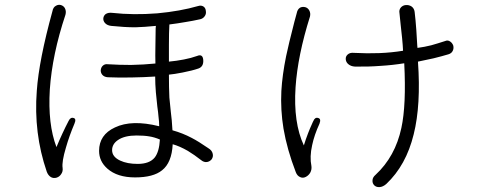

<svg xmlns="http://www.w3.org/2000/svg" viewBox="-20 -763 2040 792"><path d="M196.3 -716.8Q140.6 -514.6 131.8 -388.7Q118.2 -213.9 172.9 -54.7Q178.7 -39.1 190.4 -32.2Q201.2 -26.4 213.9 -30.3Q225.6 -34.2 232.4 -44.9Q240.2 -55.7 238.3 -70.3Q234.4 -95.7 252 -154.3Q265.6 -202.1 287.1 -252.9Q295.9 -273.4 283.2 -276.4Q270.5 -280.3 262.7 -263.7Q250 -239.3 237.3 -211.9Q224.6 -184.6 212.9 -156.2Q176.8 -251 185.5 -393.6Q195.3 -538.1 250 -702.1Q253.9 -716.8 248 -728.5Q243.2 -738.3 231.4 -742.2Q220.7 -745.1 210.9 -739.3Q199.2 -733.4 196.3 -716.8ZM442.4 -710Q426.8 -711.9 416 -705.1Q407.2 -698.2 406.2 -687.5Q405.3 -676.8 413.1 -668Q421.9 -658.2 438.5 -656.2Q495.1 -650.4 538.1 -650.4Q574.2 -651.4 623 -656.2L622.1 -645.5Q621.1 -600.6 621.1 -575.2Q620.1 -530.3 621.1 -501Q572.3 -496.1 520.5 -495.1Q472.7 -495.1 424.8 -498Q412.1 -500 403.3 -491.2Q396.5 -484.4 395.5 -472.7Q395.5 -461.9 402.3 -454.1Q410.2 -445.3 424.8 -444.3Q468.8 -442.4 521.5 -443.4Q574.2 -444.3 620.1 -447.3Q620.1 -416 623 -381.8Q625 -361.3 628.9 -324.2Q632.8 -296.9 633.8 -282.2Q636.7 -260.7 636.7 -242.2Q523.4 -270.5 454.1 -237.3Q388.7 -207 388.7 -140.6Q388.7 -97.7 422.9 -67.4Q463.9 -31.2 537.1 -31.2Q612.3 -31.2 648.4 -60.5Q688.5 -91.8 692.4 -168Q720.7 -160.2 754.9 -140.6Q782.2 -124 809.6 -102.5Q821.3 -92.8 834 -94.7Q845.7 -96.7 853.5 -106.4Q860.4 -117.2 857.4 -128.9Q854.5 -142.6 839.8 -151.4Q798.8 -179.7 770.5 -194.3Q733.4 -213.9 691.4 -225.6Q690.4 -247.1 688.5 -266.6Q687.5 -279.3 684.6 -301.8Q680.7 -335.9 678.7 -360.4Q676.8 -401.4 676.8 -455.1Q698.2 -457 733.4 -463.9Q773.4 -471.7 798.8 -480.5Q820.3 -488.3 818.4 -515.6Q816.4 -542 793 -532.2Q768.6 -523.4 738.3 -517.6Q708 -511.7 676.8 -508.8Q676.8 -550.8 676.8 -577.1Q676.8 -628.9 678.7 -662.1Q710.9 -666 744.1 -671.9Q775.4 -676.8 805.7 -683.6Q818.4 -686.5 825.2 -697.3Q831.1 -706.1 829.1 -717.8Q828.1 -729.5 820.3 -735.4Q810.5 -742.2 797.9 -738.3Q723.6 -716.8 628.9 -708Q530.3 -700.2 442.4 -710ZM639.6 -187.5Q636.7 -136.7 618.2 -113.3Q596.7 -86.9 547.9 -86.9Q504.9 -86.9 475.6 -100.6Q442.4 -116.2 442.4 -143.6Q442.4 -168.9 466.8 -185.5Q494.1 -204.1 543 -204.1Q575.2 -204.1 596.7 -200.2Q616.2 -197.3 639.6 -187.5Z M1440.4 -544.9Q1423.8 -546.9 1414.1 -538.1Q1405.3 -530.3 1406.2 -518.6Q1407.2 -506.8 1416 -499Q1426.8 -489.3 1444.3 -488.3Q1498 -487.3 1548.8 -491.2Q1598.6 -494.1 1647.5 -502Q1656.2 -330.1 1635.7 -235.4Q1610.4 -117.2 1529.3 -42Q1516.6 -31.2 1516.6 -18.6Q1515.6 -6.8 1524.4 2Q1533.2 9.8 1545.9 8.8Q1559.6 7.8 1573.2 -3.9Q1655.3 -81.1 1686.5 -209Q1716.8 -330.1 1704.1 -508.8Q1737.3 -515.6 1768.6 -522.5Q1803.7 -531.2 1830.1 -539.1Q1842.8 -543 1847.7 -553.7Q1852.5 -563.5 1849.6 -575.2Q1845.7 -585.9 1836.9 -591.8Q1827.1 -598.6 1816.4 -593.8Q1783.2 -583 1758.8 -576.2Q1731.4 -569.3 1702.1 -565.4L1701.2 -575.2Q1699.2 -615.2 1697.3 -639.6Q1694.3 -681.6 1690.4 -713.9Q1688.5 -728.5 1677.7 -736.3Q1667 -743.2 1654.3 -742.2Q1641.6 -741.2 1633.8 -732.4Q1625 -722.7 1627.9 -708L1632.8 -660.2Q1636.7 -623 1638.7 -605.5Q1641.6 -576.2 1642.6 -553.7Q1595.7 -545.9 1543.9 -543.9Q1496.1 -542 1440.4 -544.9ZM1204.1 -709 1194.3 -672.9Q1169.9 -578.1 1160.2 -531.2Q1144.5 -454.1 1140.6 -387.7Q1136.7 -309.6 1149.4 -232.4Q1164.1 -146.5 1200.2 -52.7Q1206.1 -37.1 1218.8 -32.2Q1229.5 -27.3 1241.2 -33.2Q1252.9 -39.1 1259.8 -50.8Q1266.6 -63.5 1264.6 -78.1Q1256.8 -116.2 1267.6 -164.1Q1276.4 -206.1 1297.9 -252.9Q1305.7 -273.4 1292 -276.4Q1279.3 -280.3 1272.5 -263.7L1270.5 -259.8Q1256.8 -229.5 1251 -213.9Q1241.2 -188.5 1233.4 -163.1Q1189.5 -256.8 1199.2 -403.3Q1208 -534.2 1258.8 -695.3Q1261.7 -709 1255.9 -719.7Q1250 -730.5 1239.3 -733.4Q1227.5 -736.3 1217.8 -731.4Q1207 -724.6 1204.1 -709Z"/></svg>

Font: Gulim
Style: Regular
Weight: 400
Version: Version 2.21